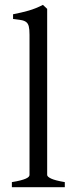

<svg xmlns="http://www.w3.org/2000/svg" viewBox="-20 -777 311 797"><path d="M29.3 0V-21Q50.3 -24.4 64.5 -28.1Q78.6 -31.7 86.9 -35.4Q95.2 -39.1 98.9 -43Q102.5 -46.9 102.5 -50.8V-632.8Q102.5 -654.8 99.6 -667Q96.7 -679.2 88.9 -685.3Q81.1 -691.4 67.9 -693.6Q54.7 -695.8 34.2 -698.2V-717.8Q69.3 -724.6 98.6 -732.9Q127.9 -741.2 158.2 -756.8L175.8 -740.2V-50.8Q175.8 -43.5 192.4 -35.6Q209 -27.8 249 -21V0Z"/></svg>

Font: Gentium Plus Am
Style: Regular
Weight: 400
Designer: J. Victor Gaultney, Annie Olsen, Iska Routamaa, Becca Hirsbrunner
Foundry: SIL International
Version: Version 5.000